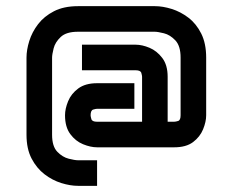

<svg xmlns="http://www.w3.org/2000/svg" viewBox="-20 -559 737 623"><path d="M416 -206H295Q291 -206 282.5 -203.5Q274 -201 274 -185Q274 -181 276.5 -172.5Q279 -164 295 -164H441V-310Q441 -314 438.5 -322.5Q436 -331 420 -331H246V-414H420Q441 -414 465 -404Q489 -394 506.5 -371Q524 -348 524 -310V-164H545Q550 -164 558 -166.5Q566 -169 566 -185V-372Q566 -410 549 -428Q532 -446 512 -451Q492 -456 482 -456H233Q195 -456 177 -439Q159 -422 154 -402Q149 -382 149 -372V-122Q149 -84 166 -66.5Q183 -49 203 -44Q223 -39 233 -39H295V44H233Q208 44 179 35Q150 26 124.5 6.5Q99 -13 82.5 -44.5Q66 -76 66 -122V-372Q66 -397 75 -426Q84 -455 103.5 -480.5Q123 -506 155 -522.5Q187 -539 233 -539H483Q508 -539 537 -530Q566 -521 591.5 -501.5Q617 -482 633 -450Q649 -418 649 -372V-185Q649 -164 639 -139.5Q629 -115 606.5 -98Q584 -81 545 -81H295Q274 -81 249.5 -91Q225 -101 208 -124Q191 -147 191 -185Q191 -206 201 -230.5Q211 -255 234 -272Q257 -289 295 -289H416Z"/></svg>

Font: Bruno Ace SC
Style: Regular
Weight: 400
Version: Version 1.100; ttfautohint (v1.8.4.7-5d5b);gftools[0.9.27]